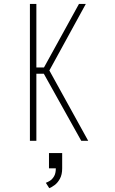

<svg xmlns="http://www.w3.org/2000/svg" viewBox="-20 -720 590 982"><path d="M133 0V-700H166V-375H205L384 -700H419L232.5 -359.5L431 0H395.5L204 -343H166V0ZM230.5 141V63H298V141Q298 173 286.5 194Q275 215 259.5 226.5Q244 238 232 242.5L214.5 215Q222.5 212 234.8 204.8Q247 197.5 256.2 182.2Q265.5 167 265.5 141Z"/></svg>

Font: Trispace SemiCondensed Thin
Style: Regular
Weight: 100
Width: 4
Designer: Tyler Finck
Foundry: Etcetera Type Company
Version: Version 1.210; ttfautohint (v1.8.3)